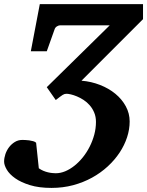

<svg xmlns="http://www.w3.org/2000/svg" viewBox="-85 -691 720 940"><path d="M314 -295.9Q361.8 -292 404.8 -275.1Q447.8 -258.3 480 -231.7Q512.2 -205.1 531 -170.4Q549.8 -135.7 549.8 -96.2Q549.8 -57.6 537.1 -18.8Q524.4 20 500.5 56.2Q476.6 92.3 442.4 123.8Q408.2 155.3 365.7 178.7Q323.2 202.1 273.2 215.6Q223.1 229 167 229Q105.5 229 61.5 215.3Q17.6 201.7 -10.5 181.9Q-38.6 162.1 -51.8 139.6Q-64.9 117.2 -64.9 100.1Q-64.9 82.5 -58.6 63.7Q-52.2 44.9 -40.5 29.5Q-28.8 14.2 -12.5 4.2Q3.9 -5.9 23.9 -5.9Q28.3 -5.9 37.6 -5.6Q46.9 -5.4 57.4 -3.9Q67.9 -2.4 77.4 0.2Q86.9 2.9 91.8 7.8L105 132.8Q115.2 140.1 126.7 145Q138.2 149.9 149.7 152.6Q161.1 155.3 171.1 156.2Q181.2 157.2 188 157.2Q210.9 157.2 234.4 147.5Q257.8 137.7 279.8 120.1Q301.8 102.5 320.8 78.9Q339.8 55.2 354 27.1Q368.2 -1 376.5 -31.7Q384.8 -62.5 384.8 -94.2Q384.8 -119.6 376.2 -139.9Q367.7 -160.2 354.2 -175.5Q340.8 -190.9 324.2 -201.7Q307.6 -212.4 291.7 -219Q275.9 -225.6 262.2 -228.8Q248.5 -231.9 241.2 -231.9Q235.4 -231.9 231.2 -230.7Q227.1 -229.5 221.7 -226.3Q216.3 -223.1 208.5 -217Q200.7 -210.9 188 -201.2L144 -264.2L452.1 -566.9H208Q202.1 -566.9 193.6 -561.8Q185.1 -556.6 182.1 -546.9L144 -439.9H65.9L109.9 -670.9H615.2V-597.2Z"/></svg>

Font: Charis SIL Phon
Style: Bold Italic
Weight: 700
Italic angle: -11°
Foundry: SIL International
Version: Version 5.000